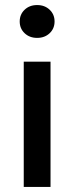

<svg xmlns="http://www.w3.org/2000/svg" viewBox="-20 -740 293 760"><path d="M127 -590Q97 -590 77.5 -608.5Q58 -627 58 -655Q58 -683 77.5 -701.5Q97 -720 127 -720Q157 -720 176.5 -701.5Q196 -683 196 -655Q196 -627 176.5 -608.5Q157 -590 127 -590ZM74 0V-496H180V0Z"/></svg>

Font: DeepMind Sans Medium
Style: Regular
Weight: 500
Designer: Jonny Pinhorn / Modifications: Colophon Foundry
Foundry: Colophon Foundry
Version: Version 1.002; ttfautohint (v1.8.2)